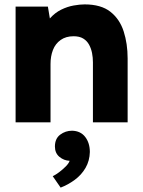

<svg xmlns="http://www.w3.org/2000/svg" viewBox="-20 -557 649 874"><path d="M51 0V-527H198L207 -473Q230 -499 258.5 -513Q287 -527 315.5 -532Q344 -537 365 -537Q440 -537 482.5 -503.5Q525 -470 543 -414Q561 -358 561 -291V0H403V-274Q403 -295 399 -315.5Q395 -336 385.5 -353.5Q376 -371 359 -381.5Q342 -392 315 -392Q280 -392 256 -375Q232 -358 221 -329.5Q210 -301 210 -266V0ZM256 297 220 245Q233 239 249 227Q265 215 279 201Q293 187 297 175Q271 174 250.5 157Q230 140 230 110Q230 74 254 56Q278 38 308 38Q347 39 368 66.5Q389 94 389 135Q388 175 369.5 207Q351 239 320.5 261.5Q290 284 256 297Z"/></svg>

Font: Onest ExtraBold
Style: Regular
Weight: 800
Designer: Dmitri Voloshin, Andrey Kudryavtsev
Foundry: Dmitri Voloshin, Andrey Kudryavtsev
Version: Version 1.000;gftools[0.9.33]